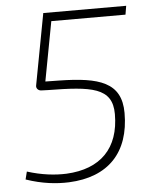

<svg xmlns="http://www.w3.org/2000/svg" viewBox="-51 -733 630 789"><g transform="rotate(-5 263.5 -339.0)"><path d="M499 -690H157L102 -397C99 -385 108 -375 120 -374L147 -373C328 -371 414 -361 414 -251C414 -110 336 -31 195 -24C148 -22 93 -28 33 -47L25 -15C92 8 151 14 202 12C365 5 454 -89 454 -252C454 -379 362 -405 200 -408L141 -409L187 -654H493Z"/></g></svg>

Font: Exo 2 Extra Light
Style: Italic
Weight: 250
Italic angle: -8°
Designer: Natanael Gama
Version: Version 1.001;PS 001.001;hotconv 1.0.88;makeotf.lib2.5.64775